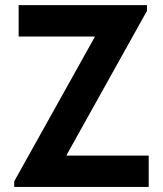

<svg xmlns="http://www.w3.org/2000/svg" viewBox="-20 -740 645 760"><path d="M36.3 0V-22.3L355 -593.5V-595.5H53.8V-719.7H561.7V-696.9L243.5 -126.2V-124.2H568.6V0Z"/></svg>

Font: Reddit Sans
Style: Regular
Weight: 400
Designer: Stephen Hutchings
Foundry: Reddit
Version: Version 1.014